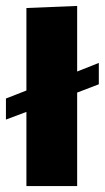

<svg xmlns="http://www.w3.org/2000/svg" viewBox="-20 -627 353 647"><path d="M313 -415 240 -386V-607L69 -600V-322L0 -295V-224L69 -250V0H240V-315L313 -343Z"/></svg>

Font: FilmFarsi Display
Style: Regular
Weight: 400
Designer: Borna Izadpanah
Foundry: Borna Izadpanah
Version: Version 1.000;PS 001.000;hotconv 1.0.88;makeotf.lib2.5.64775